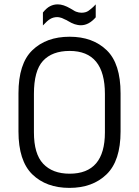

<svg xmlns="http://www.w3.org/2000/svg" viewBox="-20 -871 649 898"><path d="M130.9 -55.7Q66.4 -119.1 66.4 -255.9V-434.6Q66.4 -573.2 130.9 -635.7Q196.3 -699.2 305.7 -699.2Q414.1 -699.2 479.5 -635.7Q543.9 -573.2 543.9 -434.6V-255.9Q543.9 -119.1 478.5 -55.7Q413.1 7.8 304.7 7.8Q196.3 7.8 130.9 -55.7ZM470.7 -252V-431.6Q470.7 -632.8 305.7 -632.8Q223.6 -632.8 180.7 -585.9Q138.7 -540 138.7 -431.6V-252Q138.7 -151.4 181.6 -105.5Q225.6 -58.6 305.7 -58.6Q470.7 -58.6 470.7 -252ZM180.7 -812.5Q198.2 -834 213.9 -841.8Q230.5 -850.6 250 -850.6Q263.7 -850.6 278.3 -845.7Q293 -840.8 309.6 -831.1Q317.4 -827.1 323.7 -822.8Q330.1 -818.4 335.9 -816.4Q348.6 -811.5 361.3 -811.5Q380.9 -811.5 393.6 -820.3Q400.4 -825.2 409.2 -832.5Q418 -839.8 427.7 -850.6V-790Q395.5 -752.9 358.4 -752.9Q349.6 -752.9 342.8 -754.4Q335.9 -755.9 329.1 -757.8Q314.5 -762.7 296.9 -773.4Q295.9 -774.4 292 -776.4Q288.1 -778.3 283.2 -780.3Q278.3 -782.2 273.9 -784.7Q269.5 -787.1 264.6 -788.1Q255.9 -791 248 -791Q229.5 -791 214.8 -782.2Q201.2 -774.4 180.7 -752Z"/></svg>

Font: Dinish
Style: Regular
Weight: 400
Designer: Bert Driehuis
Foundry: Playbeing
Version: Version 3.006; git-39231f3c-release